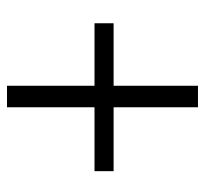

<svg xmlns="http://www.w3.org/2000/svg" viewBox="-38 -634 577 540"><g transform="rotate(-90 250.0 -363.5)"><path d="M279.3 -631.8H218.8V-385.7H39.1V-332H218.8V-94.7H279.3V-332H455.1V-385.7H279.3Z"/></g></svg>

Font: DotumChe
Style: Regular
Weight: 400
Monospace: yes
Version: Version 2.21